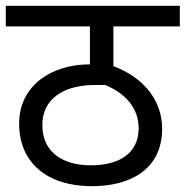

<svg xmlns="http://www.w3.org/2000/svg" viewBox="-20 -642 640 662"><path d="M600 -551V-622H0V-551H290V-420H287C162 -420 46 -350 46 -216C46 -78 146 0 297 0C429 0 539 -58 539 -198C539 -295 477 -374 371 -414V-551ZM293 -72C197 -72 126 -117 126 -210C126 -262 149 -298 187 -321C217 -339 259 -349 308 -349H343C419 -317 458 -264 458 -200C458 -111 388 -72 293 -72Z"/></svg>

Font: Noto Sans Devanagari UI
Style: Regular
Weight: 400
Designer: Jelle Bosma - Monotype Design Team
Foundry: Monotype Imaging Inc.
Version: Version 2.003